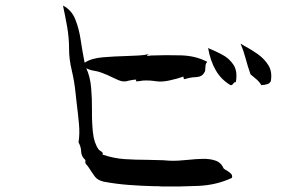

<svg xmlns="http://www.w3.org/2000/svg" viewBox="-20 -727 1040 692"><path d="M816 -86Q761 -60 695 -57Q629 -54 562 -55Q555 -56 547.5 -56Q540 -56 533 -56Q490 -57 444 -60.5Q398 -64 355 -72Q332 -77 322 -90.5Q312 -104 302 -120Q299 -125 296.5 -128Q294 -131 293 -132Q289 -136 288 -139Q287 -142 288 -150Q273 -163 272.5 -180.5Q272 -198 263 -214Q268 -244 264.5 -281.5Q261 -319 256 -358Q255 -367 254 -376.5Q253 -386 252 -395Q248 -434 238.5 -474Q229 -514 229 -548Q229 -591 222 -630.5Q215 -670 207 -707Q238 -691 251.5 -657Q265 -623 271 -582Q277 -541 285 -501Q309 -517 350.5 -520.5Q392 -524 434 -525Q458 -526 479.5 -527Q501 -528 516 -532Q515 -530 512.5 -529.5Q510 -529 510 -526Q514 -526 517.5 -526Q521 -526 525 -527Q578 -529 632 -527.5Q686 -526 727 -504Q722 -499 721 -493Q720 -487 720 -481Q720 -477 719.5 -473Q719 -469 716 -465Q708 -450 686 -449Q664 -448 647 -442Q643 -441 642 -444.5Q641 -448 641 -451Q622 -444 593 -437.5Q564 -431 544 -434Q543 -434 532.5 -435.5Q522 -437 505 -437Q499 -437 494 -436.5Q489 -436 485 -435Q481 -434 477 -434Q473 -434 469 -434Q470 -434 470.5 -437Q471 -440 471 -440Q464 -440 458.5 -439Q453 -438 447 -437Q441 -435 435 -434Q429 -433 421 -434Q409 -436 388.5 -446.5Q368 -457 346 -465Q333 -470 319 -472Q305 -474 291 -481Q305 -451 308.5 -410.5Q312 -370 311.5 -328Q311 -286 315 -249Q319 -212 335 -189Q336 -187 342 -183Q346 -181 349 -177.5Q352 -174 349 -170Q390 -156 429.5 -153.5Q469 -151 509 -151Q528 -150 548 -150Q568 -150 588 -148Q604 -147 622 -148Q640 -149 659 -151Q686 -154 711.5 -154.5Q737 -155 757 -148Q777 -141 786 -120Q788 -119 791 -116Q801 -111 810 -103.5Q819 -96 816 -86ZM956 -434Q951 -426 944.5 -424Q938 -422 932 -421Q925 -421 922 -420Q915 -432 904.5 -441Q894 -450 883 -459Q873 -487 865.5 -515.5Q858 -544 847 -570Q850 -568 853.5 -566Q857 -564 860 -562Q885 -549 909 -532Q933 -515 947.5 -491.5Q962 -468 956 -434ZM830 -431Q826 -431 824 -429.5Q822 -428 821 -426Q819 -423 817 -421.5Q815 -420 811 -420Q777 -440 757.5 -474Q738 -508 730 -554L732 -553Q754 -544 780 -530.5Q806 -517 821.5 -493.5Q837 -470 830 -431Z"/></svg>

Font: Yuji Boku
Style: Regular
Weight: 400
Designer: Kataoka Yuji
Foundry: Kinuta Font Factory
Version: Version 3.002